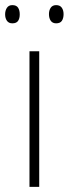

<svg xmlns="http://www.w3.org/2000/svg" viewBox="-33 -729 268 749"><path d="M120 0H82V-529H120ZM-13 -673Q-13 -688 -6 -698.5Q1 -709 15 -709Q31 -709 37.5 -699Q44 -689 44 -673Q44 -657 37.5 -647.5Q31 -638 15 -638Q1 -638 -6 -648Q-13 -658 -13 -673ZM158 -674Q158 -689 165 -699Q172 -709 186 -709Q201 -709 208 -699Q215 -689 215 -674Q215 -658 208.5 -648Q202 -638 186 -638Q172 -638 165 -648Q158 -658 158 -674Z"/></svg>

Font: Noto Sans Sinhala SemiCondensed ExtraLight
Style: Regular
Weight: 200
Width: 4
Designer: Jelle Bosma - Monotype Design Team
Foundry: Monotype Imaging Inc.
Version: Version 2.006; ttfautohint (v1.8.4.7-5d5b)